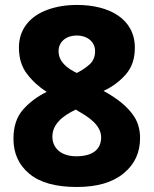

<svg xmlns="http://www.w3.org/2000/svg" viewBox="-20 -743 618 773"><path d="M290 -723.1C246.6 -723.1 207.5 -716.8 172.4 -704.1C101.6 -678.7 56.2 -626.5 56.2 -551.8C56.2 -509.3 66.9 -473.6 88.9 -445.3C110.4 -417 136.7 -393.1 168 -373C129.9 -354.5 98.1 -330.6 72.8 -301.8C46.9 -272.5 34.2 -233.4 34.2 -184.1C34.2 -125.5 55.7 -78.6 98.1 -43.5C140.6 -7.8 204.6 9.8 289.1 9.8C370.6 9.8 433.1 -8.3 477.5 -44.9C522 -81.1 543.9 -128.4 543.9 -187C543.9 -218.8 536.6 -246.6 522.5 -270C493.7 -316.9 445.3 -350.1 397 -377C433.1 -394 463.4 -416.5 487.3 -444.3C511.2 -472.2 522.9 -507.3 522.9 -550.8C522.9 -666.5 420.9 -723.1 290 -723.1ZM289.1 -600.1C330.1 -600.1 362.8 -575.7 362.8 -537.1C362.8 -514.2 355 -496.1 339.8 -482.9C324.7 -469.7 307.6 -458.5 289.1 -449.2C248.5 -468.8 215.8 -495.6 215.8 -537.1C215.8 -575.7 247.6 -600.1 289.1 -600.1ZM190.9 -192.9C190.9 -242.2 230.5 -275.9 285.2 -301.8L297.9 -293.9C335 -272.9 387.2 -239.7 387.2 -189.9C387.2 -143.1 355 -113.8 287.1 -113.8C226.1 -113.8 190.9 -146.5 190.9 -192.9Z"/></svg>

Font: Noto Reveo Sans
Style: Regular
Weight: 800
Designer: Monotype Design Team
Foundry: Monotype Imaging Inc.
Version: Version 2.007